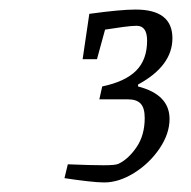

<svg xmlns="http://www.w3.org/2000/svg" viewBox="-20 -737 399 402"><path d="M335 -488Q335 -457 314 -426Q293 -395 261 -375Q229 -355 198 -355Q186 -355 163.5 -357.5Q141 -360 115 -364L122 -393Q170 -391 197 -391Q222 -391 228 -394Q249 -404 266 -429Q283 -454 283 -490Q283 -511 274.5 -520Q266 -529 248 -529H188L194 -556Q242 -566 265 -589Q288 -612 288 -652Q288 -683 266 -683Q256 -683 237.5 -680.5Q219 -678 200 -675L183 -613H153L167 -708Q232 -717 264 -717Q341 -717 341 -657Q341 -599 269 -560V-556Q335 -539 335 -488Z"/></svg>

Font: Grenze Light
Style: Italic
Weight: 300
Italic angle: -10°
Designer: Renata Polastri
Foundry: Omnibus-Type
Version: Version 1.002; ttfautohint (v1.8)